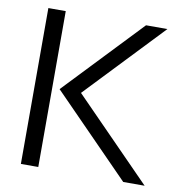

<svg xmlns="http://www.w3.org/2000/svg" viewBox="-79 -774 813 848"><g transform="rotate(10 327.5 -349.5)"><path d="M70 -699H148V0H70ZM181 -355 508 -699H604L277 -355L625 0H529Z"/></g></svg>

Font: Prompt Light
Style: Regular
Weight: 300
Designer: Katatrad Team
Foundry: CadsonDemak
Version: Version 1.001